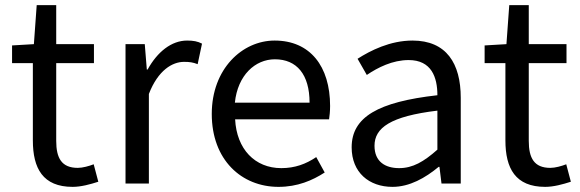

<svg xmlns="http://www.w3.org/2000/svg" viewBox="-20 -715 2258 748"><path d="M263 13C296 13 332 3 363 -7L345 -75C327 -68 302 -61 283 -61C220 -61 199 -99 199 -166V-469H346V-543H199V-695H123L112 -543L27 -538V-469H108V-168C108 -59 147 13 263 13Z M469 0H560V-349C596 -442 652 -474 697 -474C719 -474 732 -472 750 -465L767 -545C750 -554 733 -557 709 -557C648 -557 593 -513 555 -444H552L544 -543H469Z M1065 13C1139 13 1197 -12 1245 -43L1212 -103C1172 -76 1129 -60 1076 -60C973 -60 902 -134 896 -250H1262C1264 -263 1266 -282 1266 -302C1266 -457 1188 -557 1050 -557C924 -557 805 -447 805 -271C805 -92 921 13 1065 13ZM895 -315C906 -422 974 -484 1051 -484C1136 -484 1186 -425 1186 -315Z M1509 13C1576 13 1637 -22 1689 -65H1692L1700 0H1775V-334C1775 -468 1719 -557 1587 -557C1500 -557 1423 -518 1373 -486L1409 -423C1452 -452 1509 -481 1572 -481C1661 -481 1684 -414 1684 -344C1453 -318 1350 -259 1350 -141C1350 -43 1418 13 1509 13ZM1535 -60C1481 -60 1439 -85 1439 -147C1439 -217 1501 -262 1684 -284V-132C1631 -85 1588 -60 1535 -60Z M2104 13C2137 13 2173 3 2204 -7L2186 -75C2168 -68 2143 -61 2124 -61C2061 -61 2040 -99 2040 -166V-469H2187V-543H2040V-695H1964L1953 -543L1868 -538V-469H1949V-168C1949 -59 1988 13 2104 13Z"/></svg>

Font: Noto Sans Japanese Regular
Style: Regular
Weight: 400
Designer: Ryoko NISHIZUKA (kana & ideographs); Paul D. Hunt (Latin, Greek & Cyrillic); Wenlong ZHANG (bopomofo); Sandoll Communica
Foundry: Adobe Systems Incorporated
Version: Version 1.000;PS 1;hotconv 1.0.78;makeotf.lib2.5.61930